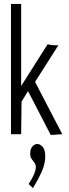

<svg xmlns="http://www.w3.org/2000/svg" viewBox="-20 -685 353 980"><path d="M239 4 123 -220 90 -166 88 0H36V-665H88V-246L223 -459Q240 -454 261 -454H278L159 -267L298 0ZM148 275 126 254Q142 231 152.5 207.5Q163 184 163 167Q163 155 155.5 145.5Q148 136 141 125.5Q134 115 134 99Q134 76 145 63Q156 50 171 50Q185 50 198 65Q211 80 211 113Q211 149 194.5 187.5Q178 226 148 275Z"/></svg>

Font: Inconsolata ExtraCondensed Thin
Style: Regular
Weight: 100
Width: 2
Monospace: yes
Designer: Raph Levien, Cyreal, Brenton Simpson
Foundry: Raph Levien, Cyreal, Google
Version: Version 3.100; ttfautohint (v1.8.4.7-5d5b)